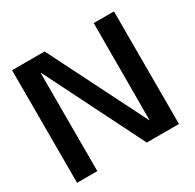

<svg xmlns="http://www.w3.org/2000/svg" viewBox="-148 -836 1012 997"><g transform="rotate(-30 358.0 -337.5)"><path d="M41 0H162.5V-587.5H165L459 0H652V-675H530.5L529.5 -94H528L236 -675H41Z"/></g></svg>

Font: Anybody Thin Medium
Style: Regular
Weight: 500
Version: Version 1.113;gftools[0.9.25]